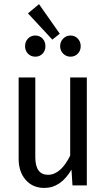

<svg xmlns="http://www.w3.org/2000/svg" viewBox="-20 -903 518 935"><path d="M169.9 -882.8 271 -738.8 234.9 -710 116.2 -837.9ZM116.2 -715.1Q130.4 -730 151.9 -730Q173.3 -730 187.3 -715.1Q201.2 -700.2 201.2 -678.2Q201.2 -656.2 187.3 -641.6Q173.3 -627 151.9 -627Q130.4 -627 116.2 -641.6Q102.1 -656.2 102.1 -678.2Q102.1 -700.2 116.2 -715.1ZM323.2 -730Q344.7 -730 358.9 -715.1Q373 -700.2 373 -678.2Q373 -656.2 358.9 -641.6Q344.7 -627 323.2 -627Q302.2 -627 287.6 -641.8Q272.9 -656.7 272.9 -678.2Q272.9 -699.7 287.6 -714.8Q302.2 -730 323.2 -730ZM402.8 -525.9V0H333L328.1 -77.1Q275.9 12.2 195.8 12.2Q139.2 12.2 105 -27.1Q70.8 -66.4 70.8 -129.9V-525.9H151.9V-138.2Q151.9 -51.8 213.9 -51.8Q275.4 -51.8 321.8 -145V-525.9Z"/></svg>

Font: Fira Sans Compressed Book
Style: Regular
Weight: 350
Width: 1
Designer: Carrois Corporate & Edenspiekermann AG
Foundry: Carrois Corporate GbR & Edenspiekermann AG
Version: Version 4.203;PS 004.203;hotconv 1.0.88;makeotf.lib2.5.64775